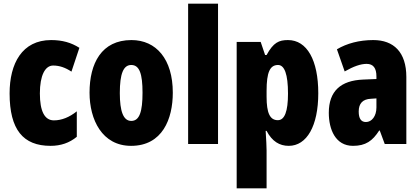

<svg xmlns="http://www.w3.org/2000/svg" viewBox="-20 -780 2270 1040"><path d="M254 10C309 10 356 -6 396 -39V-177C356 -145 314 -128 272 -128C222 -128 196 -177 196 -274C196 -371 224 -425 268 -425C302 -425 334 -414 367 -392L410 -521C366 -549 318 -563 257 -563C99 -563 32 -435 32 -274C32 -78 105 10 254 10Z M916 -278C916 -460 826 -563 692 -563C530 -563 465 -437 465 -278C465 -132 533 10 690 10C860 10 916 -136 916 -278ZM629 -276C629 -380 648 -428 691 -428C736 -428 752 -379 752 -278C752 -176 736 -125 691 -125C648 -125 629 -177 629 -276Z M1161 0V-760H999V0Z M1540 -563C1491 -563 1461 -550 1424 -482H1416L1392 -553H1262V240H1424V35C1424 14 1422 -21 1419 -71H1424C1454 -14 1494 10 1544 10C1642 10 1704 -98 1704 -275C1704 -454 1643 -563 1540 -563ZM1486 -428C1521 -428 1540 -378 1540 -273C1540 -177 1522 -129 1485 -129C1442 -129 1424 -168 1424 -256V-288C1424 -388 1442 -428 1486 -428Z M2002 -563C1926 -563 1859 -545 1805 -513L1847 -393C1896 -421 1934 -434 1966 -434C2002 -434 2019 -411 2019 -366V-352L1947 -349C1826 -344 1761 -287 1761 -169C1761 -79 1797 10 1892 10C1961 10 1998 -17 2034 -73H2037L2064 0H2181V-363C2181 -498 2112 -563 2002 -563ZM1989 -245 2019 -247V-198C2019 -151 1994 -119 1962 -119C1936 -119 1923 -138 1923 -176C1923 -220 1945 -243 1989 -245Z"/></svg>

Font: Noto Sans Ethiopic ExtraCondensed Black
Style: Regular
Weight: 900
Width: 2
Designer: Monotype Design Team
Foundry: Monotype Imaging Inc.
Version: Version 2.102